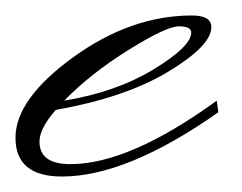

<svg xmlns="http://www.w3.org/2000/svg" viewBox="-54 -210 312 248"><path d="M193 -168Q193 -176 177 -176Q161 -176 112 -145.5Q63 -115 29 -80Q96 -91 144.5 -120.5Q193 -150 193 -168ZM-3 -27Q-3 2 37 2Q113 2 226 -80L228 -65Q110 18 26 18Q-34 18 -34 -32Q-34 -82 40.5 -136Q115 -190 194 -190Q219 -190 219 -175Q219 -151 163.5 -117.5Q108 -84 18 -68Q-3 -44 -3 -27Z"/></svg>

Font: Monsieur La Doulaise
Style: Regular
Weight: 400
Designer: Alejandro Paul
Foundry: Alejandro Paul
Version: Version 1.000